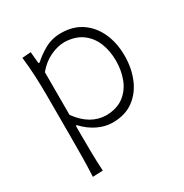

<svg xmlns="http://www.w3.org/2000/svg" viewBox="-166 -652 944 983"><g transform="rotate(-30 306.0 -160.5)"><path d="M102.1 199.7Q105 142.6 105.7 88.1Q106.4 33.7 106.4 -29.3V-277.3Q106.4 -332.5 103.8 -391.6Q101.1 -450.7 94.2 -508.3L145.5 -512.2L151.9 -443.8H159.2Q189 -472.2 231.7 -495.8Q274.4 -519.5 328.1 -519.5Q398.9 -519.5 449.2 -485.1Q499.5 -450.7 526.4 -391.1Q553.2 -331.5 553.2 -255.9Q553.2 -184.6 528.3 -123.8Q503.4 -63 453.9 -26.4Q404.3 10.3 330.1 10.3Q287.1 10.3 243.7 -10.3Q200.2 -30.8 163.6 -70.3H157.2V-27.8Q157.2 34.2 158 87.2Q158.7 140.1 162.1 197.3ZM320.8 -38.6Q384.8 -40 424.6 -70.6Q464.4 -101.1 483.2 -150.1Q502 -199.2 502 -255.9Q502 -315.4 482.2 -363.5Q462.4 -411.6 421.9 -440.4Q381.3 -469.2 318.8 -470.7Q278.8 -470.2 235.4 -449.7Q191.9 -429.2 157.2 -387.2V-134.8Q225.6 -39.6 320.8 -38.6Z"/></g></svg>

Font: Pinar-FD Light
Style: Regular
Weight: 300
Designer: Amin Abedi
Version: Version 2.000